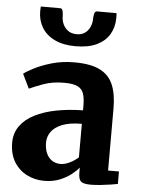

<svg xmlns="http://www.w3.org/2000/svg" viewBox="-57 -867 681 922"><g transform="rotate(5 283.5 -406.0)"><path d="M190.5 11Q145.5 11 107 -8.5Q68.5 -28 45.2 -66Q22 -104 22 -158.5Q22 -204.5 46.8 -239Q71.5 -273.5 115.8 -296Q160 -318.5 219.2 -330Q278.5 -341.5 347.5 -342.5V-364.5Q347.5 -400.5 340 -423Q332.5 -445.5 310.5 -456Q288.5 -466.5 246.5 -466.5Q189 -466.5 146 -450.5Q103 -434.5 79 -423.5L45.5 -492.5Q58 -503 92.5 -521Q127 -539 177.2 -553.8Q227.5 -568.5 286.5 -568.5Q365 -568.5 409.8 -546Q454.5 -523.5 473.5 -478.5Q492.5 -433.5 492.5 -364.5V-65H545V-5Q533.5 -2.5 511 1Q488.5 4.5 462.8 7.2Q437 10 416.5 10Q380 10 368 -0.5Q356 -11 356 -42.5V-67Q343.5 -51.5 320.2 -33.2Q297 -15 264.5 -2Q232 11 190.5 11ZM262.5 -76.5Q282.5 -76.5 306.5 -88.2Q330.5 -100 347.5 -116V-277.5Q289.5 -277.5 253.2 -263Q217 -248.5 200.5 -225Q184 -201.5 184 -173.5Q184 -142.5 193.8 -121Q203.5 -99.5 221.2 -88Q239 -76.5 262.5 -76.5ZM195.5 -821.5Q206 -821.5 208.5 -807Q211 -792.5 211 -780.5Q211 -764 219 -746Q227 -728 243.5 -716Q260 -704 285.5 -704Q310 -704 325.8 -716Q341.5 -728 349.2 -746Q357 -764 357 -780.5Q357 -792.5 359.8 -807Q362.5 -821.5 373 -821.5H467Q467.5 -817.5 467.8 -810Q468 -802.5 468 -798.5Q468 -755 448.2 -720.5Q428.5 -686 387.8 -666Q347 -646 284.5 -646Q225 -646 183.8 -666Q142.5 -686 121.8 -720.5Q101 -755 101 -798.5Q101 -804 101.5 -809.8Q102 -815.5 102 -821.5Z"/></g></svg>

Font: Merriweather ExtraBold
Style: Regular
Weight: 800
Version: Version 2.100